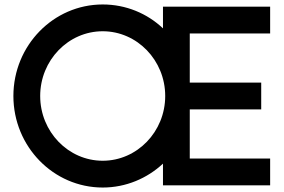

<svg xmlns="http://www.w3.org/2000/svg" viewBox="-20 -830 1270 860"><path d="M440 -690C594 -690 720 -560 720 -400C720 -240 594 -110 440 -110C286 -110 160 -240 160 -400C160 -560 286 -690 440 -690ZM440 10C544 10 639 -31 710 -97V0H1190V-120H830V-340H1150V-460H830V-680H1190V-800H710V-703C639 -770 544 -810 440 -810C219 -810 40 -626 40 -400C40 -174 219 10 440 10Z"/></svg>

Font: Gauge Heavy
Style: Bold
Weight: 900
Designer: Daniel Pimley
Foundry: Daniel Pimley
Version: Version 1.003;PS 001.001;hotconv 1.0.56